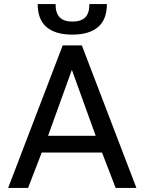

<svg xmlns="http://www.w3.org/2000/svg" viewBox="-20 -923 710 943"><path d="M20 0 288 -700H382L650 0H548L481 -174H185L118 0ZM216 -256H450L333 -580ZM335 -753Q293 -753 261 -762.5Q229 -772 207.5 -791Q186 -810 175.5 -838Q165 -866 165 -903H253Q253 -857 274 -837Q295 -817 335 -817Q377 -817 398 -837Q419 -857 419 -903H505Q505 -866 494.5 -838Q484 -810 462.5 -791Q441 -772 409 -762.5Q377 -753 335 -753Z"/></svg>

Font: Golos Text VF
Style: Regular
Weight: 400
Designer: A.Korolkova, Vitaly Kuzmin
Foundry: ParaType Ltd
Version: Version 2.003